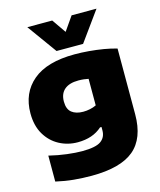

<svg xmlns="http://www.w3.org/2000/svg" viewBox="-146 -911 1037 1244"><g transform="rotate(-15 372.5 -289.0)"><path d="M312 230Q252 230 193.8 224.5Q135.5 219 74 205V31Q135.5 46 193.5 53Q251.5 60 294 60Q385 60 420 35.2Q455 10.5 455 -36V-59H445Q383 -3 282 -3Q215 -3 158.2 -33.5Q101.5 -64 67.2 -122Q33 -180 33 -263Q33 -399.5 127.5 -479.2Q222 -559 408 -559Q454 -559 504 -554.8Q554 -550.5 601.5 -542.5Q649 -534.5 687 -523V-82Q687 79 596.8 154.5Q506.5 230 312 230ZM367 -185Q389.5 -185 412.5 -189.8Q435.5 -194.5 455 -204V-382Q441.5 -385 424.5 -387Q407.5 -389 388 -389Q326.5 -389 294.2 -361.2Q262 -333.5 262 -281Q262 -229.5 290.5 -207.2Q319 -185 367 -185ZM301 -610 158 -808H325L390 -714.5L455 -808H622L479 -610Z"/></g></svg>

Font: Encode Sans Expanded Black
Style: Regular
Weight: 900
Width: 7
Designer: Multiple Designers
Foundry: Impallari Type
Version: Version 3.000; ttfautohint (v1.8.3) -l 8 -r 50 -G 200 -x 14 